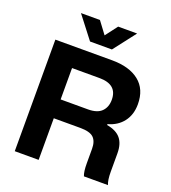

<svg xmlns="http://www.w3.org/2000/svg" viewBox="-164 -1057 1053 1179"><g transform="rotate(20 362.5 -468.0)"><path d="M69 0V-729H440Q553 -729 617 -678Q681 -627 681 -529Q681 -461 645.5 -414.5Q610 -368 547 -351V-345Q609 -334 637.5 -299.5Q666 -265 666 -203V-83Q666 -28 678 0H521Q510 -25 510 -83V-176Q510 -225 485.5 -248.5Q461 -272 398 -272H225V0ZM273 -791 161 -936H285L344 -857L404 -936H528L416 -791ZM225 -395H404Q464 -395 492.5 -423.5Q521 -452 521 -500Q521 -600 404 -600H225Z"/></g></svg>

Font: Mona Sans
Style: Bold
Weight: 700
Designer: Deni Anggara
Foundry: GitHub
Version: Version 2.000;Glyphs 3.2.3 (3260)